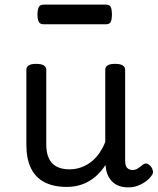

<svg xmlns="http://www.w3.org/2000/svg" viewBox="-20 -791 685 830"><path d="M269 17Q211 17 172 -3.5Q133 -24 113.5 -64.5Q94 -105 94 -166V-489Q94 -502 104.5 -508.5Q115 -515 136 -515Q158 -515 169 -508.5Q180 -502 180 -489V-166Q180 -131 191 -107Q202 -83 224.5 -71Q247 -59 280 -59Q308 -59 332 -68Q356 -77 375.5 -92.5Q395 -108 410 -130Q425 -152 435 -177V-489Q435 -502 445.5 -508.5Q456 -515 478 -515Q499 -515 510 -508.5Q521 -502 521 -489V-96Q521 -82 525 -73Q529 -64 536.5 -60Q544 -56 553 -56Q562 -56 569.5 -59.5Q577 -63 584.5 -69Q592 -75 599 -80Q607 -86 616.5 -83Q626 -80 634 -69Q639 -62 641 -52Q643 -42 636 -33Q626 -18 610 -6.5Q594 5 575 12Q556 19 536 19Q512 19 494.5 12.5Q477 6 465 -6Q453 -18 446 -34Q439 -50 437 -69L436 -78Q422 -56 404.5 -38.5Q387 -21 366 -8.5Q345 4 320.5 10.5Q296 17 269 17ZM169 -686Q152 -686 147 -698Q142 -710 142 -728Q142 -747 147 -759Q152 -771 169 -771H437Q455 -771 459.5 -759Q464 -747 464 -728Q464 -710 459.5 -698Q455 -686 437 -686Z"/></svg>

Font: Playwrite PL
Style: Regular
Weight: 400
Designer: Veronika Burian, José Scaglione
Foundry: TypeTogether
Version: Version 1.002